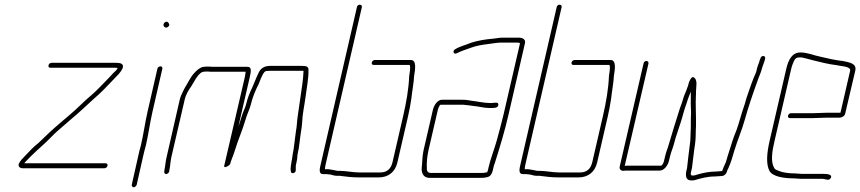

<svg xmlns="http://www.w3.org/2000/svg" viewBox="-20 -740 3656 816"><path d="M194 -452H470C473 -452 477 -452 480 -451C476 -442 470 -437 462 -430C450 -417 441 -407 427 -393C410 -376 390 -354 370 -337C338 -311 306 -276 274 -250C253 -233 230 -212 211 -196C187 -175 166 -153 143 -132C123 -117 105 -97 88 -79C77 -68 66 -57 60 -44C56 -32 65 -25 76 -25H424C430 -25 436 -30 437 -36C438 -42 435 -46 429 -46H83C84 -47 86 -49 87 -51C116 -82 146 -109 177 -137C192 -151 207 -168 223 -182C241 -197 265 -219 284 -235C317 -262 351 -295 382 -323C410 -346 440 -379 465 -405C478 -419 492 -430 501 -450C508 -469 492 -473 475 -473H199C193 -473 187 -468 186 -462C185 -456 188 -452 194 -452Z M649 -448 607 -265C596 -217 590 -170 579 -123C574 -107 571 -92 568 -79L540 45C539 50 543 56 548 56C553 56 560 50 561 45L589 -79C592 -93 596 -107 600 -122C611 -170 617 -217 628 -265L670 -448C671 -454 668 -458 662 -458C656 -458 650 -454 649 -448ZM676 -629C680 -624 685 -619 694 -626C703 -633 699 -639 695 -644C687 -655 670 -640 676 -629Z M699 -11 700 -18C704 -36 704 -52 708 -71L765 -317C770 -339 782 -358 794 -375C808 -397 815 -415 833 -430C840 -436 850 -436 864 -436C872 -435 878 -435 884 -435H1024C1023 -428 1022 -419 1020 -410L933 -36C932 -30 934 -28 942 -31C951 -35 956 -39 958 -43C964 -64 972 -80 978 -100C991 -144 1010 -185 1023 -230C1029 -252 1039 -271 1045 -292C1053 -326 1065 -355 1079 -382C1085 -398 1094 -422 1104 -434C1108 -439 1117 -439 1124 -439H1270C1269 -420 1268 -404 1265 -383C1259 -338 1251 -289 1245 -244C1242 -227 1242 -202 1238 -184L1234 -154C1231 -131 1229 -108 1224 -85C1222 -74 1222 -65 1219 -54C1219 -49 1218 -45 1217 -41C1216 -36 1216 -30 1215 -22L1216 -12C1216 1 1237 -3 1237 -16V-27C1237 -33 1237 -38 1238 -41C1239 -46 1241 -50 1241 -55C1244 -66 1243 -75 1245 -86C1253 -119 1254 -151 1260 -185C1262 -195 1263 -206 1264 -218C1265 -254 1274 -292 1279 -331C1284 -370 1292 -409 1291 -443C1292 -459 1278 -460 1260 -460H1129C1102 -460 1086 -449 1077 -426C1068 -408 1061 -388 1052 -368C1041 -346 1031 -320 1025 -293C1022 -284 1018 -274 1014 -265C1006 -245 1001 -223 993 -202L1041 -410C1046 -433 1052 -456 1032 -456H889C884 -456 878 -456 869 -457C860 -457 852 -457 845 -456C830 -454 816 -441 806 -430C789 -412 779 -388 765 -366L758 -352C753 -343 747 -329 744 -317L688 -72C683 -52 683 -36 679 -18L678 -11C677 -6 681 0 686 0C691 0 698 -6 699 -11Z M1568 -464H1721C1721 -463 1721 -463 1722 -462C1725 -454 1721 -427 1719 -416C1717 -363 1707 -305 1693 -245L1648 -50C1641 -21 1624 -7 1595 -7H1510C1477 -7 1452 -14 1422 -14C1417 -13 1413 -14 1409 -15C1399 -17 1384 -20 1375 -21H1361C1361 -26 1362 -34 1365 -46L1518 -710C1519 -716 1515 -720 1509 -720C1503 -720 1498 -716 1497 -710L1344 -46C1338 -21 1333 0 1354 0H1368C1373 1 1378 1 1385 2C1395 5 1405 8 1418 7C1423 7 1427 7 1430 8C1452 11 1478 14 1505 14H1590C1630 14 1660 -9 1669 -50L1714 -245C1720 -271 1725 -298 1728 -319C1731 -349 1739 -390 1740 -417C1744 -443 1752 -485 1726 -485H1573C1567 -485 1561 -480 1560 -474C1559 -468 1562 -464 1568 -464Z M1820 -274 1780 -101C1774 -73 1775 -47 1772 -23C1772 -2 1781 16 1806 16H2016C2030 16 2037 16 2050 13C2068 10 2073 -8 2077 -27C2078 -33 2080 -40 2083 -47C2103 -110 2125 -182 2141 -252L2211 -556C2215 -572 2202 -580 2185 -580H2115C2102 -580 2090 -577 2079 -576C2044 -573 2011 -568 1981 -558C1958 -548 1936 -544 1915 -531C1901 -524 1908 -506 1922 -514C1941 -524 1963 -530 1984 -538C2005 -546 2032 -550 2056 -553C2075 -555 2091 -559 2110 -559H2180C2185 -559 2188 -558 2190 -556L2120 -253C2112 -218 2100 -176 2091 -142C2079 -100 2065 -66 2056 -27C2055 -22 2054 -16 2051 -9V-8C2039 -5 2034 -5 2021 -5H1811C1797 -5 1793 -15 1794 -27C1793 -50 1795 -73 1801 -101L1841 -274C1842 -278 1848 -295 1853 -295H1939C1945 -295 1951 -295 1957 -294L1975 -292C1982 -291 1989 -290 1997 -289C2020 -287 2036 -281 2060 -281C2075 -281 2096 -279 2098 -294C2100 -309 2080 -302 2066 -302C2037 -302 2010 -309 1983 -312L1964 -315C1957 -316 1951 -316 1944 -316H1858C1840 -316 1825 -294 1820 -274Z M2417 -464H2570C2570 -463 2570 -463 2571 -462C2574 -454 2570 -427 2568 -416C2566 -363 2556 -305 2542 -245L2497 -50C2490 -21 2473 -7 2444 -7H2359C2326 -7 2301 -14 2271 -14C2266 -13 2262 -14 2258 -15C2248 -17 2233 -20 2224 -21H2210C2210 -26 2211 -34 2214 -46L2367 -710C2368 -716 2364 -720 2358 -720C2352 -720 2347 -716 2346 -710L2193 -46C2187 -21 2182 0 2203 0H2217C2222 1 2227 1 2234 2C2244 5 2254 8 2267 7C2272 7 2276 7 2279 8C2301 11 2327 14 2354 14H2439C2479 14 2509 -9 2518 -50L2563 -245C2569 -271 2574 -298 2577 -319C2580 -349 2588 -390 2589 -417C2593 -443 2601 -485 2575 -485H2422C2416 -485 2410 -480 2409 -474C2408 -468 2411 -464 2417 -464Z M2715 -470 2614 -33C2611 -22 2618 -14 2629 -14C2634 -15 2640 -15 2647 -15H2784C2802 -15 2818 -36 2823 -56L2828 -77C2832 -94 2838 -106 2843 -124L2852 -156C2859 -178 2866 -199 2873 -220C2882 -247 2888 -276 2898 -301L2904 -320C2907 -328 2913 -344 2917 -352C2916 -349 2916 -345 2916 -340C2915 -312 2916 -286 2917 -259C2915 -230 2917 -203 2915 -174C2914 -157 2915 -146 2912 -127C2907 -91 2904 -60 2900 -26L2896 -9C2893 17 2899 31 2931 26C2958 18 2986 10 3018 10C3027 10 3039 8 3048 8C3057 8 3067 -1 3069 -10C3070 -14 3072 -19 3076 -26C3087 -51 3093 -72 3101 -100C3115 -146 3132 -184 3145 -230C3160 -284 3180 -343 3199 -395C3205 -414 3213 -428 3218 -448C3221 -460 3227 -472 3230 -484L3232 -491C3233 -497 3230 -502 3224 -502C3218 -502 3213 -498 3212 -492L3209 -485C3206 -472 3200 -461 3197 -448C3195 -441 3195 -436 3193 -432C3180 -405 3164 -357 3153 -325L3145 -297C3141 -284 3137 -273 3134 -264C3124 -231 3114 -193 3101 -164C3090 -135 3082 -104 3072 -75L3065 -51L3056 -31C3053 -24 3051 -18 3049 -13C3040 -13 3032 -11 3023 -11C2997 -11 2972 -6 2950 0C2942 2 2927 9 2919 5C2914 5 2916 -6 2917 -10L2921 -27C2926 -62 2928 -91 2934 -128C2938 -156 2936 -177 2938 -204C2939 -250 2935 -297 2938 -344C2937 -370 2948 -401 2927 -412C2919 -416 2908 -394 2906 -383C2905 -378 2904 -373 2902 -370L2897 -356C2894 -348 2886 -331 2884 -322L2878 -303C2875 -295 2872 -287 2869 -278C2853 -227 2837 -177 2822 -125C2817 -107 2811 -95 2807 -77L2802 -56C2801 -50 2795 -36 2789 -36H2652C2646 -36 2640 -36 2635 -35L2736 -470C2737 -476 2733 -481 2727 -481C2721 -481 2716 -476 2715 -470Z M3359 -3C3334 -3 3307 -6 3290 -14C3282 -17 3273 -19 3270 -27C3255 -52 3261 -96 3272 -142L3343 -449C3344 -454 3346 -460 3349 -468C3356 -485 3359 -496 3378 -496C3384 -496 3388 -496 3392 -495C3403 -492 3421 -488 3434 -484C3468 -476 3500 -467 3536 -463L3552 -460C3566 -458 3597 -455 3593 -439L3552 -261H3499C3486 -261 3451 -259 3437 -259H3342C3336 -259 3330 -254 3329 -248C3328 -242 3331 -238 3337 -238H3432C3446 -238 3481 -240 3494 -240H3548C3558 -240 3570 -247 3572 -257L3615 -440C3622 -472 3587 -475 3561 -481L3544 -483C3539 -484 3533 -485 3527 -486C3507 -489 3487 -495 3467 -499C3439 -504 3414 -517 3382 -517C3346 -517 3331 -486 3322 -449L3251 -142C3239 -90 3235 -43 3250 -14C3264 11 3311 18 3354 18C3364 18 3373 20 3383 20H3475C3488 20 3503 31 3511 16C3519 1 3495 -1 3480 -1H3388C3377 -1 3370 -3 3359 -3Z"/></svg>

Font: Electronic
Style: ThnIt
Weight: 100
Version: Version 1.011